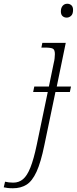

<svg xmlns="http://www.w3.org/2000/svg" viewBox="-157 -765 410 1025"><path d="M199 -671Q186 -671 177 -679Q168 -687 168 -704Q168 -723 177.5 -734Q187 -745 202 -745Q215 -745 224 -737Q233 -729 233 -712Q233 -690 222.5 -680.5Q212 -671 199 -671ZM-88 240Q-104 240 -116.5 238.5Q-129 237 -137 235L-130 205Q-110 210 -86 210Q-56 210 -34 191.5Q-12 173 5.5 129Q23 85 39 9L98 -274H20L26 -303H104L130 -429Q133 -440 134.5 -453.5Q136 -467 136 -476Q136 -499 125.5 -505Q115 -511 83 -511H64L69 -536H194L146 -303H222L216 -274H139L80 9Q61 102 38 152Q15 202 -15.5 221Q-46 240 -88 240Z"/></svg>

Font: Noto Serif SemiCondensed ExtraLight
Style: Italic
Weight: 200
Width: 4
Italic angle: -12°
Designer: Monotype Design Team
Foundry: Monotype Imaging Inc.
Version: Version 2.013